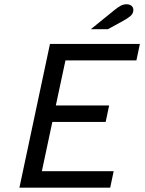

<svg xmlns="http://www.w3.org/2000/svg" viewBox="-20 -872 672 892"><path d="M70.2 0 212.2 -668H629.9L613.7 -591.3H284.1L239.4 -382.1H487.1L470.9 -305.6H223.2L174.5 -76.7H508.1L491.9 0ZM401.8 -736.2 510.5 -824.3Q528.9 -839.3 541.7 -845.8Q554.6 -852.2 567.9 -852.2Q581.9 -852.2 590.7 -845.1Q599.6 -838 599.6 -825.8Q599.6 -809.4 586.4 -797.9Q573.1 -786.4 547.8 -772.7L481 -736.2Z"/></svg>

Font: Atkinson Hyperlegible Mono ExtraLight
Style: Italic
Weight: 200
Italic angle: -12°
Monospace: yes
Designer: Elliott Scott, Megan Eiswerth, Linus Boman, Theodore Petrosky, Letters from Sweden
Foundry: Applied Design Works, Letters from Sweden
Version: Version 2.001